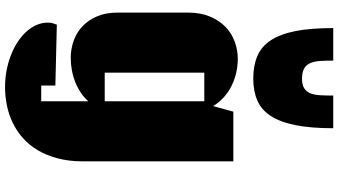

<svg xmlns="http://www.w3.org/2000/svg" viewBox="-315 -763 1365 775"><g transform="rotate(90 367.5 -375.5)"><path d="M388.7 -49.3Q373.5 -32.2 353.8 -19Q334 -5.9 311.3 3.2Q288.6 12.2 263.7 16.8Q238.8 21.5 213.9 21.5Q179.2 21.5 146.2 10.3Q113.3 -1 87.6 -24.4Q62 -47.9 46.4 -83.7Q30.8 -119.6 30.8 -168.5V-450.7Q30.8 -502 46.6 -540Q62.5 -578.1 88.6 -603.3Q114.7 -628.4 148.4 -640.6Q182.1 -652.8 217.3 -652.8Q245.6 -652.8 273.4 -646.5Q301.3 -640.1 326.4 -627.7Q351.6 -615.2 372.6 -596.4Q393.6 -577.6 408.2 -553.2L430.7 -634.8H631.3V-28.3Q631.3 28.8 619.1 74.5Q606.9 120.1 585.9 155.3Q564.9 190.4 536.4 215.3Q507.8 240.2 474.6 256.1Q441.4 272 404.8 279.3Q368.2 286.6 331.5 286.6Q298.3 286.6 266.4 280.8Q234.4 274.9 205.3 263.9Q176.3 252.9 151.9 237.3Q127.4 221.7 109.4 202.4Q91.3 183.1 81.3 160.6Q71.3 138.2 71.3 113.3Q71.3 102.5 73.2 95.7Q75.2 88.9 79.6 77.6L325.2 83.5V140.6H388.7ZM388.7 -517.6H273.4V-115.7H388.7ZM297.4 -715.3Q245.1 -715.3 206.5 -731.7Q168 -748 142.8 -785.9Q117.7 -823.7 105.5 -885.5Q93.3 -947.3 93.3 -1038.1H224.6Q224.6 -1008.8 226.1 -985.6Q227.5 -962.4 234.4 -946Q241.2 -929.7 256.1 -920.9Q271 -912.1 297.4 -912.1Q322.3 -912.1 336.2 -920.9Q350.1 -929.7 356.7 -946Q363.3 -962.4 364.5 -985.8Q365.7 -1009.3 365.7 -1038.1H497.6Q497.6 -947.3 485.1 -885.5Q472.7 -823.7 448 -785.9Q423.3 -748 385.7 -731.7Q348.1 -715.3 297.4 -715.3Z"/></g></svg>

Font: Coda Caption ExtraBold
Style: Regular
Weight: 800
Designer: vernon adams
Foundry: vernon adams
Version: Version 1.002